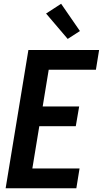

<svg xmlns="http://www.w3.org/2000/svg" viewBox="-20 -1001 547 1021"><path d="M10 0 131 -735H507L490 -630H239L207 -435H401L383 -330H189L152 -105H403L386 0ZM340 -794 225 -929 305 -981 405 -836Z"/></svg>

Font: Iosevka SS18 Extrabold
Style: Italic
Weight: 800
Italic angle: -9°
Monospace: yes
Designer: Belleve Invis
Foundry: Belleve Invis
Version: Version 25.1.1; ttfautohint (v1.8.4)